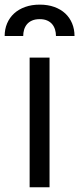

<svg xmlns="http://www.w3.org/2000/svg" viewBox="-48 -788 334 808"><path d="M76.7 -545.5H160.5V0H76.7ZM-28.4 -636.4Q-28.4 -665.1 -18.1 -689.5Q-7.8 -713.8 11.4 -731.4Q30.5 -748.9 57.9 -758.7Q85.2 -768.5 119.3 -768.5Q153.4 -768.5 180.6 -758.7Q207.7 -748.9 226.6 -731.4Q245.4 -713.8 255.5 -689.5Q265.6 -665.1 265.6 -636.4H187.5Q187.5 -650.9 183.6 -663.7Q179.7 -676.5 171.5 -686.3Q163.4 -696 150.4 -701.7Q137.4 -707.4 119.3 -707.4Q100.1 -707.4 86.8 -701.5Q73.5 -695.7 65.3 -685.7Q57.2 -675.8 53.4 -663Q49.7 -650.2 49.7 -636.4Z"/></svg>

Font: Interop
Style: Regular
Weight: 400
Designer: Rasmus Andersson, Google, Jang Haemin
Foundry: jhaemin
Version: Version 1.008